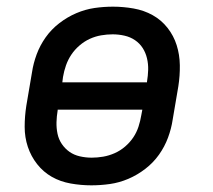

<svg xmlns="http://www.w3.org/2000/svg" viewBox="-20 -548 640 576"><path d="M254 8Q223 8 192 2.5Q161 -3 135.5 -17.5Q110 -32 91.5 -55.5Q73 -79 63.5 -107.5Q54 -136 54 -167.5Q54 -199 59 -231L76 -331Q80 -358 90 -385Q100 -412 117 -436Q134 -460 158 -478.5Q182 -497 209 -508.5Q236 -520 263.5 -524Q291 -528 319 -528Q350 -528 381 -522.5Q412 -517 438 -502.5Q464 -488 482.5 -464.5Q501 -441 510 -412.5Q519 -384 519.5 -352.5Q520 -321 515 -289L498 -189Q494 -162 484 -135Q474 -108 457 -84Q440 -60 416 -41.5Q392 -23 365 -11.5Q338 0 310 4Q282 8 254 8ZM167 -301H421V-303Q424 -321 424.5 -338.5Q425 -356 421 -373Q417 -390 408 -404Q399 -418 385 -427.5Q371 -437 353.5 -441Q336 -445 318 -445Q301 -445 283.5 -442Q266 -439 249.5 -431.5Q233 -424 218.5 -411.5Q204 -399 194 -384Q184 -369 178 -352Q172 -335 169 -317ZM255 -75Q272 -75 289.5 -78Q307 -81 324 -88.5Q341 -96 355.5 -108.5Q370 -121 380 -136Q390 -151 395.5 -168Q401 -185 404 -203L407 -219H153V-217Q150 -199 149.5 -181.5Q149 -164 152.5 -147Q156 -130 165.5 -116Q175 -102 188.5 -92.5Q202 -83 219.5 -79Q237 -75 255 -75Z"/></svg>

Font: Iosevka Md Ex Obl
Style: Regular
Weight: 500
Width: 7
Italic angle: -9°
Monospace: yes
Designer: Belleve Invis
Foundry: Belleve Invis
Version: Version 32.5.0; ttfautohint (v1.8.4)